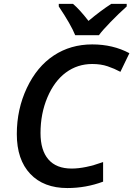

<svg xmlns="http://www.w3.org/2000/svg" viewBox="-20 -951 681 981"><path d="M451.2 -624Q376 -624 316.9 -580.6Q257.8 -537.1 222.4 -453.9Q187 -370.6 187 -271Q187 -183.1 227.3 -136.5Q267.6 -89.8 346.2 -89.8Q415 -89.8 506.8 -123V-22.9Q418.9 9.8 324.2 9.8Q203.1 9.8 134.5 -62.7Q65.9 -135.3 65.9 -266.1Q65.9 -393.1 117.4 -502Q168.9 -610.8 254.9 -667.5Q340.8 -724.1 451.2 -724.1Q557.1 -724.1 641.1 -679.2L595.2 -584Q564.5 -600.6 529.8 -612.3Q495.1 -624 451.2 -624ZM280.3 -931.2H353Q386.7 -902.8 432.1 -844.2Q493.2 -895.5 548.3 -931.2H627.4V-918Q588.4 -883.3 544.9 -838.6Q501.5 -793.9 485.4 -771H364.3Q342.8 -824.7 280.3 -918Z"/></svg>

Font: Open Sans Semibold
Style: Italic
Weight: 600
Italic angle: -12°
Foundry: Ascender Corporation
Version: Version 1.10